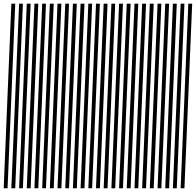

<svg xmlns="http://www.w3.org/2000/svg" viewBox="-20 -820 1061 1040"><path d="M0 199.7 41.5 -800.3H62.5L21 199.7ZM41.5 199.7 83.5 -800.3H104L62.5 199.7ZM83.5 199.7 125 -800.3H146L104 199.7ZM125 199.7 166.5 -800.3H187.5L146 199.7ZM166.5 199.7 208.5 -800.3H229L187.5 199.7ZM208.5 199.7 250 -800.3H271L229 199.7ZM250 199.7 291.5 -800.3H312.5L271 199.7ZM291.5 199.7 333.5 -800.3H354L312.5 199.7ZM333.5 199.7 375 -800.3H396L354 199.7ZM375 199.7 416.5 -800.3H437.5L396 199.7ZM416.5 199.7 458.5 -800.3H479L437.5 199.7ZM458.5 199.7 500 -800.3H521L479 199.7ZM500 199.7 541.5 -800.3H562.5L521 199.7ZM541.5 199.7 583.5 -800.3H604L562.5 199.7ZM583.5 199.7 625 -800.3H646L604 199.7ZM625 199.7 666.5 -800.3H687.5L646 199.7ZM666.5 199.7 708.5 -800.3H729L687.5 199.7ZM708.5 199.7 750 -800.3H771L729 199.7ZM750 199.7 791.5 -800.3H812.5L771 199.7ZM791.5 199.7 833.5 -800.3H854L812.5 199.7ZM833.5 199.7 875 -800.3H896L854 199.7ZM875 199.7 916.5 -800.3H937.5L896 199.7ZM916.5 199.7 958.5 -800.3H979L937.5 199.7ZM958.5 199.7 1000 -800.3H1021L979 199.7Z"/></svg>

Font: RasterInfo
Style: Regular
Weight: 400
Version: Version 1.02